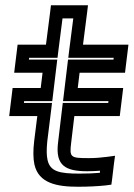

<svg xmlns="http://www.w3.org/2000/svg" viewBox="-20 -679 509 731"><path d="M251 -136 263 -237H411H436L439 -262L446 -319L449 -344H424H276L283 -402H431H456L459 -427L466 -484L469 -509H444H296L312 -634L315 -659H290H199H174L171 -634L155 -509H72H47L44 -484L37 -427L34 -402H59H142L135 -344H53H28L25 -319L18 -262L15 -237H40H122L110 -141C106 -107 106 -76 111 -53C127 19 197 32 277 32C317 32 352 30 382 27L404 24L407 2L414 -57L418 -86L389 -82C366 -79 343 -77 319 -77C248 -77 244 -79 251 -136ZM201 -136C190 -47 231 -27 313 -27C329 -27 345 -28 361 -29L360 -21C337 -19 312 -18 283 -18C208 -18 171 -25 161 -70C157 -88 157 -110 160 -141L175 -262L178 -287H153H71L72 -294H154H179L182 -319L195 -427L198 -452H173H90L91 -459H174H199L202 -484L218 -609H259L243 -484L240 -459H265H413L412 -452H264H239L236 -427L223 -319L220 -294H245H393L392 -287H244H219L216 -262L201 -136Z"/></svg>

Font: Gamestation Text Outline
Style: Italic
Weight: 400
Designer: Jonas Hecksher
Foundry: Jonas Hecksher, Playtypeª, e-types AS
Version: Version 1.003